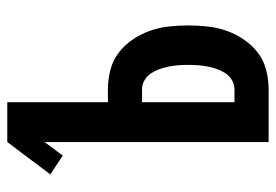

<svg xmlns="http://www.w3.org/2000/svg" viewBox="-138 -638 775 540"><g transform="rotate(-90 250.0 -367.5)"><path d="M121 0V-630L83 -579L30 -614L121 -735H233V-452H270Q297 -452 324 -445Q351 -438 372.5 -421.5Q394 -405 409.5 -382Q425 -359 434 -333.5Q443 -308 446 -280.5Q449 -253 449 -226Q449 -199 446 -171.5Q443 -144 434 -118.5Q425 -93 409.5 -70Q394 -47 372.5 -30.5Q351 -14 324 -7Q297 0 270 0ZM233 -96H270Q283 -96 295 -103Q307 -110 314.5 -121.5Q322 -133 326.5 -146Q331 -159 333.5 -172Q336 -185 337 -199Q338 -213 338 -226Q338 -240 337 -253.5Q336 -267 333.5 -280Q331 -293 326.5 -306Q322 -319 314.5 -330.5Q307 -342 295 -349Q283 -356 270 -356H233Z"/></g></svg>

Font: Iosevka
Style: Bold
Weight: 700
Monospace: yes
Designer: Belleve Invis
Foundry: Belleve Invis
Version: Version 32.5.0; ttfautohint (v1.8.4)